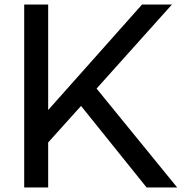

<svg xmlns="http://www.w3.org/2000/svg" viewBox="-20 -738 817 841"><path d="M335 -274 191 -114V83H86V-718H191V-256L602 -718H733L403 -350L756 83H622Z"/></svg>

Font: Gmarket Sans TTF Medium
Style: Regular
Weight: 500
Designer: Creative Director : Sungho Lee; Art Director : Kiwoong Choi; Project Manager : Sori Yang, Jongwook Yoon; Font Designer :
Foundry: Sandoll Inc.
Version: Version 1.000;hotconv 1.0.109;makeotfexe 2.5.65596